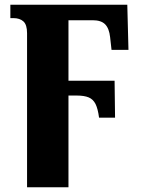

<svg xmlns="http://www.w3.org/2000/svg" viewBox="-20 -556 601 816"><path d="M95 -415Q95 -451 79.5 -465Q64 -479 37 -479H24V-536H521L526 -344H454L448 -398Q444 -435 427 -452.5Q410 -470 374 -470H271V-213H467L469 -56H401Q396 -94 386 -114Q376 -134 357 -142Q338 -150 305 -150H271V240H95Z"/></svg>

Font: Noto Serif ExtraBold
Style: Regular
Weight: 800
Designer: Monotype Design Team
Foundry: Monotype Imaging Inc.
Version: Version 1.001